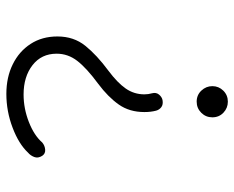

<svg xmlns="http://www.w3.org/2000/svg" viewBox="-86 -502 737 604"><g transform="rotate(90 282.0 -200.5)"><path d="M251.5 -500.5Q251.5 -520.5 265.6 -534.9Q279.8 -549.3 300.3 -549.3Q320.3 -549.3 335 -535.4Q349.6 -521.5 349.6 -500.5Q349.6 -480 335.2 -465.6Q320.8 -451.2 300.3 -451.2Q279.3 -451.2 265.4 -466.1Q251.5 -481 251.5 -500.5ZM470.7 34.7Q479 47.9 474.4 59.8Q469.7 71.8 460.9 79.1Q433.6 108.4 382.1 127.9Q330.6 147.5 275.9 147.5Q223.6 147.5 182.9 127.4Q142.1 107.4 118.7 71.3Q95.2 35.2 95.2 -13.2Q95.2 -64.5 124.5 -100.8Q153.8 -137.2 202.6 -173.3Q240.7 -201.7 259 -228Q277.3 -254.4 277.3 -286.6Q277.3 -299.3 273.9 -311Q270.5 -323.7 278.1 -332.8Q285.6 -341.8 295.4 -343.8Q309.1 -346.2 317.4 -340.1Q325.7 -334 328.6 -323.7Q333 -307.1 333 -286.6Q333 -239.7 309.3 -206.1Q285.6 -172.4 243.7 -141.1Q194.8 -105 172.1 -75.7Q149.4 -46.4 149.4 -10.7Q149.4 37.1 185.5 65.2Q221.7 93.3 277.8 93.3Q321.8 93.3 364.3 76.7Q406.7 60.1 428.7 34.7Q438.5 26.4 451.2 25.4Q463.9 24.4 470.7 34.7Z"/></g></svg>

Font: Mikhak-FD Light
Style: Regular
Weight: 300
Designer: Amin Abedi
Version: Version 3.2